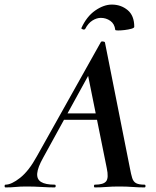

<svg xmlns="http://www.w3.org/2000/svg" viewBox="-58 -818 683 838"><path d="M-34 0Q-38 0 -38 -6Q-38 -12 -34 -12Q-8 -12 30 -42Q68 -72 103 -136L382 -634Q384 -638 391.5 -637Q399 -636 400 -633L509 -84Q514 -57 519 -41Q524 -25 536 -18.5Q548 -12 573 -12Q577 -12 577 -6Q577 0 573 0Q547 0 520.5 -2Q494 -4 462 -4Q431 -4 406.5 -2Q382 0 356 0Q352 0 352 -6Q352 -12 356 -12Q394 -12 405.5 -27Q417 -42 408 -84L323 -505L379 -582L130 -129Q107 -88 104.5 -62Q102 -36 121 -24Q140 -12 181 -12Q185 -12 185 -6Q185 0 180 0Q157 0 123.5 -2Q90 -4 58 -4Q29 -4 10.5 -2Q-8 0 -34 0ZM202 -295 218 -323H405L407 -295ZM445 -688Q442 -714 423.5 -727Q405 -740 382 -740Q364 -740 345.5 -728.5Q327 -717 314 -692Q310 -687 303 -690Q296 -693 297 -695Q320 -746 357.5 -772Q395 -798 430 -798Q470 -798 499 -774Q528 -750 528 -701Q528 -696 515.5 -692.5Q503 -689 486.5 -687Q470 -685 457.5 -685Q445 -685 445 -688Z"/></svg>

Font: Cormorant Light
Style: Italic
Weight: 300
Italic angle: -10°
Designer: Christian Thalmann (Catharsis Fonts)
Foundry: Catharsis Fonts
Version: Version 4.000